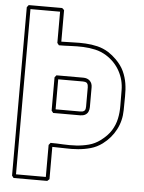

<svg xmlns="http://www.w3.org/2000/svg" viewBox="-59 -923 735 980"><g transform="rotate(5 308.5 -433.0)"><path d="M39.1 -1.5V-864.7Q41.5 -867.2 43.5 -870.1Q45.4 -873 47.9 -876H219.2Q222.2 -873.5 224.9 -871.1Q227.5 -868.7 230 -866.2V-704.6Q260.3 -704.6 291.7 -706.1Q323.2 -707.5 354.5 -705.8Q385.7 -704.1 415.5 -697Q445.3 -689.9 472.7 -672.9Q494.6 -658.7 514.2 -639.2Q542 -611.3 555.4 -582Q568.8 -552.7 574 -521Q579.1 -489.3 578.4 -455.1Q577.6 -420.9 577.6 -383.8Q577.1 -330.1 553.2 -284.2Q529.3 -238.3 486.3 -206.1Q458.5 -185.5 427.2 -176.8Q396 -168 363.3 -165.3Q330.6 -162.6 296.9 -164.1Q263.2 -165.5 231 -165.5V0Q228.5 2.4 225.8 4.9Q223.1 7.3 220.2 9.8H47.9ZM58.6 -9.8H211.4V-173.8Q213.9 -176.3 215.8 -179.2Q217.8 -182.1 220.2 -185.1Q251 -185.1 284.4 -183.1Q317.9 -181.2 351.1 -183.1Q384.3 -185.1 415.8 -193.4Q447.3 -201.7 474.1 -221.7Q509.8 -248.5 527.6 -277.3Q545.4 -306.2 552.2 -338.1Q559.1 -370.1 558.6 -406.2Q558.1 -442.4 558.1 -483.4Q558.1 -536.6 533.2 -582Q508.3 -627.4 462.9 -655.8Q436 -672.4 405.8 -679.2Q375.5 -686 343.8 -687.3Q312 -688.5 280.3 -686.8Q248.5 -685.1 219.2 -685.1Q216.8 -688 214.8 -690.9Q212.9 -693.8 210.4 -696.3V-856.4H58.6ZM220.2 -531.2H357.9Q378.9 -531.2 391.6 -519Q404.3 -506.8 404.3 -485.8V-383.8Q404.3 -371.1 399.2 -360.1Q394 -349.1 382.3 -343.3Q377 -340.8 370.6 -339.6Q364.3 -338.4 357.9 -338.4H220.2Q217.8 -341.3 215.8 -344.2Q213.9 -347.2 211.4 -349.6V-520ZM231 -511.7V-357.9H357.9Q364.3 -357.9 369.1 -359.1Q374 -360.4 378.9 -364.3Q382.8 -368.7 383.8 -374.3Q384.8 -379.9 384.8 -385.3Q385.3 -435.1 384.8 -483.9Q384.8 -490.7 383.5 -495.6Q382.3 -500.5 378.4 -505.9Q373.5 -509.3 368.7 -510.5Q363.8 -511.7 357.9 -511.7Z"/></g></svg>

Font: Preussische VI 9 Linie
Style: Regular
Weight: 400
Designer: Peter Wiegel
Foundry: Peter Wiegel
Version: Version 1.000 2009 initial release